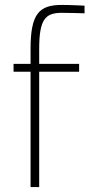

<svg xmlns="http://www.w3.org/2000/svg" viewBox="-20 -759 368 779"><path d="M139 -468H301V-500H139V-560C139 -680 163 -707 231 -707C259 -707 323 -705 323 -705V-736C323 -736 266 -739 231 -739C140 -739 104 -705 104 -561V-500H35V-468H104V0H139Z"/></svg>

Font: TitilliumText22L
Style: 1 wt
Weight: 100
Designer: Campivisivi
Foundry: Campivisivi
Version: 1.000